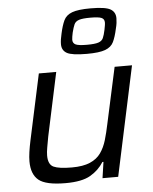

<svg xmlns="http://www.w3.org/2000/svg" viewBox="-55 -836 710 891"><g transform="rotate(-5 299.5 -391.0)"><path d="M215 8Q123 8 89.5 -19.5Q56 -47 56 -107Q56 -126 59.5 -150.5Q63 -175 69 -203L135 -510H216L153 -215Q148 -187 144 -165Q140 -143 140 -127Q140 -85 165 -73.5Q190 -62 250 -62Q302 -62 334.5 -76Q367 -90 385 -115.5Q403 -141 413 -175Q423 -209 431 -248L488 -510H569L460 0H387L398 -75H393Q370 -38 330.5 -15Q291 8 215 8ZM365 -581Q296 -581 272.5 -594Q249 -607 249 -636Q249 -656 256 -685Q264 -722 275 -745.5Q286 -769 314 -779.5Q342 -790 400 -790Q469 -790 492.5 -776.5Q516 -763 516 -734Q516 -724 514.5 -712Q513 -700 509 -685Q501 -648 490 -625Q479 -602 451 -591.5Q423 -581 365 -581ZM369 -623Q406 -623 422.5 -628.5Q439 -634 445 -647.5Q451 -661 456 -685Q458 -696 459.5 -704Q461 -712 461 -719Q461 -735 447.5 -741Q434 -747 395 -747Q359 -747 342.5 -741.5Q326 -736 320 -722.5Q314 -709 308 -685Q306 -675 304.5 -666.5Q303 -658 303 -652Q303 -636 316.5 -629.5Q330 -623 369 -623Z"/></g></svg>

Font: Saira
Style: Italic
Weight: 400
Italic angle: -12°
Designer: Hector Gatti with collaboration of the Omnibus-Type team
Foundry: Omnibus-Type
Version: Version 1.100; ttfautohint (v1.8.3)